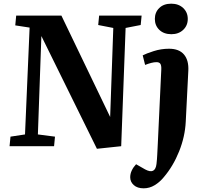

<svg xmlns="http://www.w3.org/2000/svg" viewBox="-20 -795 1111 1044"><path d="M579 -159 596 -643 514 -659 519 -710H750L745 -659L663 -643L639 0L507 14L205 -599L186 -64L279 -52L274 0H32L37 -52L116 -64L141 -645L63 -657L68 -710H314ZM822 -692Q822 -728 846 -751.5Q870 -775 911 -775Q951 -775 976 -751.5Q1001 -728 1001 -692Q1001 -656 976 -632.5Q951 -609 912 -609Q871 -609 846.5 -632.5Q822 -656 822 -692ZM990 -133Q986 -52 954 28Q922 108 871 168Q849 195 821 212Q793 229 761 229Q727 229 707.5 211.5Q688 194 688 169Q688 150 696.5 132Q705 114 720 98L769 126Q824 156 831 96Q834 70 835 46Q836 22 838 -13L857 -417Q858 -439 852 -448Q846 -457 831 -457Q818 -457 802.5 -453Q787 -449 769 -442L756 -494Q775 -504 815.5 -517Q856 -530 899 -530Q954 -530 980.5 -498.5Q1007 -467 1004 -410Z"/></svg>

Font: Literata 36pt
Style: Bold Italic
Weight: 700
Italic angle: -2°
Designer: Latin by Veronika Burian and Jose Scaglione. Greek by Irene Vlachou. Cyrillic by Vera Evstafieva
Foundry: TypeTogether
Version: Version 3.002